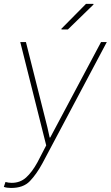

<svg xmlns="http://www.w3.org/2000/svg" viewBox="-42 -742 563 976"><path d="M17.6 187.5Q60.5 187.5 90.8 160.2Q121.1 132.8 148.4 83L192.9 -2.9L61 -528.3H89.8L198.7 -95.7L210.4 -43H213.4L471.7 -528.3H501L173.8 87.9Q143.6 143.6 109.9 178.7Q76.2 213.9 13.7 213.4Q-7.8 213.4 -22.5 208L-14.2 183.1Q2 187.5 17.6 187.5ZM395 -722.2H432.6L433.6 -719.2L303.2 -592.3H271L269.5 -595.2Z"/></svg>

Font: Roboto-ThinItalic
Style: Italic
Weight: 250
Italic angle: -12°
Designer: Google
Version: Version 1.100141; 2013; ttfautohint (v0.94.14-c901) -l 8 -r 